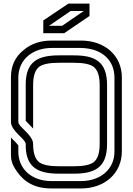

<svg xmlns="http://www.w3.org/2000/svg" viewBox="-20 -1062 748 1082"><path d="M125 -250V-229.2C131.3 -119.3 192.9 -83.3 312.5 -83.3H395.8C513.1 -83.3 583.3 -116.7 583.3 -250V-583.3C583.3 -716.7 513.4 -750 395.8 -750H312.5C197.6 -750 125 -717.5 125 -587.5V-381.2C125 -381.2 166.7 -337.5 166.7 -337.5V-583.3C166.7 -634.4 178.1 -668.8 202.1 -686.5C222.9 -701 259.4 -708.3 312.5 -708.3H395.8C449 -708.3 485.4 -701 506.3 -686.5C530.2 -668.8 541.7 -634.4 541.7 -583.3V-250C541.7 -199 530.2 -164.6 506.3 -146.9C485.4 -132.3 449 -125 395.8 -125H312.5C259.4 -125 222.9 -132.3 202.1 -146.9C178.1 -164.6 166.7 -199 166.7 -250C166.7 -302.4 83.3 -345.9 83.3 -375V-624C83.3 -730.3 168.2 -791.7 270.8 -791.7H437.5C551.7 -789.4 625 -725 625 -625V-207.3C625 -107.5 544.7 -41.7 437.5 -41.7H267.7C168.2 -41.7 83.3 -101.5 83.3 -208.3V-242.7C83.3 -243.8 83.3 -243.8 82.3 -243.8C68 -262.8 48.8 -278 41.7 -287.5V-187.5C41.7 -160.4 49 -136.5 63.5 -113.5C92.9 -65.8 145.2 0 267.7 0H437.5C567.9 0 666.7 -83.7 666.7 -209.4V-626C666.7 -750.4 568.8 -833.3 437.5 -833.3H270.8C209.4 -833.3 157.3 -816.7 114.6 -781.2C65.6 -742.7 41.7 -690.6 41.7 -628.1V-375C41.7 -323.2 125 -278.3 125 -250ZM484.4 -971.9V-1041.7H365.6L224 -946.9V-875H341.7ZM378.1 -1000H452.1L330.2 -916.7H256.2Z"/></svg>

Font: Sportrop
Style: Regular
Weight: 500
Version: Version 0.9